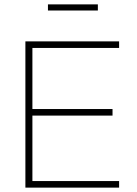

<svg xmlns="http://www.w3.org/2000/svg" viewBox="-20 -857 626 877"><path d="M96 0V-668H524V-638H128V-359H494V-329H128V-30H524V0ZM199 -809V-837H427V-809Z"/></svg>

Font: Gantari Thin
Style: Regular
Weight: 250
Designer: Anugrah Pasau
Foundry: Lafontype
Version: Version 1.000